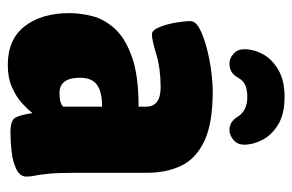

<svg xmlns="http://www.w3.org/2000/svg" viewBox="-152 -608 768 505"><g transform="rotate(90 232.5 -356.0)"><path d="M151 8Q84 8 49.5 -36.5Q15 -81 15 -154Q15 -183 23 -214.5Q31 -246 56 -273.5Q81 -301 130 -318.5Q179 -336 261 -336V-356Q261 -394 210 -394Q161 -394 123 -382.5Q85 -371 71 -371Q60 -371 52 -390.5Q44 -410 40 -434Q36 -458 36 -472Q36 -486 56 -496.5Q76 -507 106 -515Q136 -523 167 -527Q198 -531 221 -531Q305 -531 351.5 -509Q398 -487 416.5 -448Q435 -409 435 -358V-172Q435 -123 437.5 -99Q440 -75 442.5 -63.5Q445 -52 445 -41Q445 -24 425.5 -14.5Q406 -5 379 -2Q352 1 329 1Q298 1 290.5 -11Q283 -23 278 -57Q269 -45 252 -29.5Q235 -14 210 -3Q185 8 151 8ZM225 -128Q253 -128 261 -138V-240Q222 -240 203.5 -226.5Q185 -213 185 -182Q185 -128 225 -128ZM235 -720Q280 -720 307.5 -703.5Q335 -687 348 -662.5Q361 -638 361 -614Q361 -596 348.5 -585.5Q336 -575 322 -575Q301 -575 288 -596Q272 -622 236 -622Q218 -622 205.5 -617Q193 -612 185 -598Q173 -575 148 -575Q134 -575 122 -585.5Q110 -596 110 -614Q110 -639 123 -663Q136 -687 164 -703.5Q192 -720 235 -720Z"/></g></svg>

Font: Asap Condensed Black
Style: Regular
Weight: 900
Width: 3
Designer: Pablo Cosgaya
Foundry: Omnibus-Type
Version: Version 3.001; ttfautohint (v1.8.4.7-5d5b)